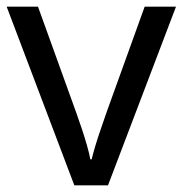

<svg xmlns="http://www.w3.org/2000/svg" viewBox="-20 -556 548 576"><path d="M203 0 0 -536H94L208 -220Q216 -198 225 -171Q234 -144 241 -119.5Q248 -95 251 -78H255Q259 -95 266.5 -120Q274 -145 283.5 -172Q293 -199 300 -220L414 -536H508L304 0Z"/></svg>

Font: binaryv115
Style: Book
Weight: 400
Designer: Jelle Bosma - Monotype Design Team
Foundry: Monotype Imaging Inc.
Version: Version 2.003